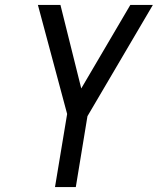

<svg xmlns="http://www.w3.org/2000/svg" viewBox="-20 -755 640 775"><path d="M202 0 251 -295 133 -735H224L308 -398L506 -735H597L333 -286L286 0Z"/></svg>

Font: Iosevka Extended Oblique
Style: Regular
Weight: 400
Width: 7
Italic angle: -9°
Monospace: yes
Designer: Belleve Invis
Foundry: Belleve Invis
Version: Version 32.0.1; ttfautohint (v1.8.4)